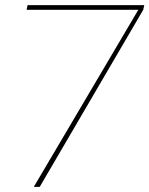

<svg xmlns="http://www.w3.org/2000/svg" viewBox="-20 -724 579 744"><path d="M87 -704 83 -686H516L111 0H134L535 -686L539 -704Z"/></svg>

Font: Poppins Devanagari Thin
Style: Italic
Weight: 100
Italic angle: -10°
Designer: Ninad Kale (Devanagari), Jonny Pinhorn (Latin)
Foundry: Indian Type Foundry
Version: 4.005